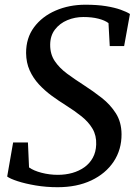

<svg xmlns="http://www.w3.org/2000/svg" viewBox="-20 -771 574 802"><path d="M220.6 11Q172.8 11 129 3.6Q85.3 -3.8 53.5 -14.2Q21.8 -24.6 10 -33.6L34.8 -175.9H96.7L101.3 -71.7Q120.9 -57.7 154 -49.2Q187.1 -40.7 221.7 -40.7Q253.4 -40.7 281.8 -48.6Q310.1 -56.6 332.3 -72.3Q354.5 -88 367.6 -111.9Q380.8 -135.8 381.8 -167.5Q383.2 -204.8 366.6 -233.1Q350 -261.4 320.8 -284.8Q291.6 -308.2 254.9 -331.2Q225.3 -349.7 196 -371.1Q166.7 -392.6 142.6 -418.6Q118.5 -444.7 103.9 -477Q89.4 -509.3 89 -549.4Q88.7 -612 122.2 -657.2Q155.7 -702.3 212.2 -726.8Q268.7 -751.3 336.9 -751.3Q385.8 -751.3 422.4 -745.4Q459 -739.4 483.9 -730.5Q508.8 -721.6 522.8 -712.6L498.5 -578.6H438.4L433.2 -674.5Q417.8 -686.2 390.9 -693Q364 -699.9 328.3 -699.9Q292.8 -699.9 261.3 -686.8Q229.8 -673.7 209.9 -648Q189.9 -622.3 189.6 -584.5Q189.3 -544.7 208.8 -515.8Q228.3 -486.9 260.4 -463.2Q292.6 -439.5 330.9 -414.9Q369.1 -390.3 405 -362.2Q440.9 -334.1 464.1 -297.5Q487.3 -260.9 487.7 -210.5Q488 -145.9 454.7 -95.8Q421.4 -45.8 361.4 -17.4Q301.3 11 220.6 11Z"/></svg>

Font: Merriweather 7pt Light
Style: Italic
Weight: 300
Italic angle: -7.8°
Designer: Eben Sorkin
Foundry: Eben Sorkin
Version: Version 2.200;gftools[0.9.31]